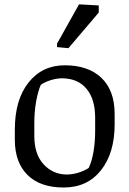

<svg xmlns="http://www.w3.org/2000/svg" viewBox="-20 -835 584 866"><path d="M267.1 10.7Q160.6 10.7 103.8 -46.1Q46.9 -103 46.9 -204.6V-250Q46.9 -384.8 108.6 -462.6Q170.4 -540.5 272 -540.5Q378.4 -540.5 437.7 -483.6Q497.1 -426.8 497.1 -320.3V-274.4Q497.1 -145 435.5 -67.1Q374 10.7 267.1 10.7ZM409.2 -303.7Q409.2 -387.2 370.8 -433.8Q332.5 -480.5 262.2 -481.9Q235.4 -481.9 208.5 -473.4Q181.6 -464.8 164.1 -452.6Q151.4 -423.8 143.1 -377.9Q134.8 -332 134.8 -279.3V-221.2Q134.8 -139.2 177 -93.5Q219.2 -47.9 281.7 -47.9Q306.2 -47.9 332 -55.7Q357.9 -63.5 379.9 -77.1Q395 -108.9 402.1 -152.8Q409.2 -196.8 409.2 -245.6ZM237.3 -638.2 336.4 -815.4 425.3 -810.5V-778.3L288.6 -617.7L237.3 -622.6Z"/></svg>

Font: Noticia Text
Style: Regular
Weight: 400
Designer: JM Sole
Foundry: JM Sole
Version: Version 1.003